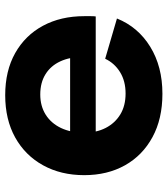

<svg xmlns="http://www.w3.org/2000/svg" viewBox="24 -626 614 701"><g transform="rotate(-90 330.5 -275.0)"><path d="M339 11.5Q247.5 11.5 180.8 -24.8Q114 -61 78 -125.2Q42 -189.5 42 -274Q42 -359 78 -424.2Q114 -489.5 179.5 -526Q245 -562.5 334 -562.5Q423 -562.5 487.8 -526Q552.5 -489.5 587.5 -424.5Q622.5 -359.5 622.5 -273.5Q622.5 -259.5 622.5 -249.5Q622.5 -239.5 621.5 -232H471.5Q473 -243 473.2 -254.5Q473.5 -266 473.5 -280.5Q473.5 -326.5 457.5 -361.2Q441.5 -396 410.8 -415.2Q380 -434.5 336.5 -434.5Q294.5 -434.5 263 -414.8Q231.5 -395 214.2 -358.8Q197 -322.5 197 -274Q197 -229.5 214.5 -195.5Q232 -161.5 263.8 -142.2Q295.5 -123 340 -123Q385.5 -123 418.2 -143.2Q451 -163.5 467 -197.5L614 -154.5Q583 -77.5 510.8 -33Q438.5 11.5 339 11.5ZM138.5 -232V-325.5H532L548.5 -232Z"/></g></svg>

Font: Hepta Slab
Style: Bold
Weight: 700
Designer: Michael LaGattuta
Foundry: Michael LaGattuta
Version: Version 1.100